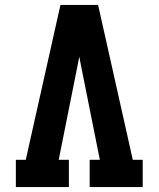

<svg xmlns="http://www.w3.org/2000/svg" viewBox="-20 -755 640 775"><path d="M44 0V-110H84L224 -735H376L516 -110H556V0H342V-110H383L307 -490Q305 -499 303.5 -508Q302 -517 300 -526Q298 -517 296.5 -508Q295 -499 293 -490L217 -110H258V0Z"/></svg>

Font: Iosevka Etoile Extrabold
Style: Regular
Weight: 800
Designer: Belleve Invis
Foundry: Belleve Invis
Version: Version 22.1.2; ttfautohint (v1.8.4)